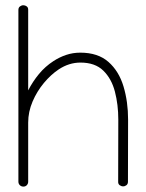

<svg xmlns="http://www.w3.org/2000/svg" viewBox="-20 -691 547 718"><path d="M48.8 -653.8Q48.8 -662.6 54.7 -667Q60.5 -671.4 67.4 -671.4Q74.2 -671.4 80.1 -667Q85.9 -662.6 85.4 -653.3V-353Q102.5 -386.2 125.7 -414.3Q148.9 -442.4 179.7 -462.4Q202.1 -477.1 227.3 -485.6Q252.4 -494.1 280.3 -494.1Q346.2 -494.1 385.5 -459.5Q424.8 -424.8 441.9 -367.7Q459 -310.5 459 -243.7L458.5 -11.7Q458.5 -2.9 452.9 1.5Q447.3 5.9 440.4 5.9Q433.6 5.9 427.5 1.5Q421.4 -2.9 421.9 -12.2L422.4 -243.7Q422.4 -299.8 409.7 -348.4Q397 -397 366.2 -427Q335.4 -457 280.8 -457Q238.3 -457 199.7 -431.6Q170.4 -412.1 144.3 -380.9Q118.2 -349.6 101.8 -311.3Q85.4 -272.9 85.4 -232.4V-11.7Q85.4 -3.9 80.3 1.5Q75.2 6.8 67.4 6.8Q59.6 6.8 54.2 1.5Q48.8 -3.9 48.8 -11.7Z"/></svg>

Font: Manjari Thin
Style: Regular
Weight: 100
Designer: Santhosh Thottingal <santhosh.thottingal@gmail.com>
Version: Version 2.000